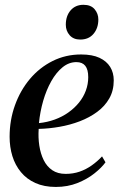

<svg xmlns="http://www.w3.org/2000/svg" viewBox="-20 -748 492 779"><path d="M408 -89.5Q392.5 -68 363.5 -44.8Q334.5 -21.5 294.5 -5.5Q254.5 10.5 206.5 10.5Q159 10.5 123.5 -5.5Q88 -21.5 64.8 -49.8Q41.5 -78 30.2 -114.8Q19 -151.5 19 -193Q19 -261 40.8 -321.2Q62.5 -381.5 101.5 -427.8Q140.5 -474 193.5 -500.5Q246.5 -527 309 -527Q354.5 -527 383.5 -513.5Q412.5 -500 427 -476.5Q441.5 -453 441.5 -422Q441.5 -380.5 423.5 -348.8Q405.5 -317 374.2 -294Q343 -271 303.8 -256Q264.5 -241 221.5 -233.5Q178.5 -226 137 -225Q134.5 -190 139.5 -157.2Q144.5 -124.5 157.2 -98.5Q170 -72.5 192 -57.5Q214 -42.5 246.5 -42.5Q276.5 -42.5 302.8 -51.5Q329 -60.5 352 -76.8Q375 -93 394 -113.5ZM290 -496Q259.5 -496 233.8 -475Q208 -454 188 -418.5Q168 -383 155.2 -338.8Q142.5 -294.5 138 -248.5Q172 -252 202.2 -263Q232.5 -274 257.5 -291.8Q282.5 -309.5 300.5 -331.8Q318.5 -354 328.2 -380.2Q338 -406.5 338 -435Q338 -466 326 -481Q314 -496 290 -496ZM305.5 -587.5Q278 -587.5 262.5 -605.2Q247 -623 247 -647.5Q247 -683.5 266.5 -706Q286 -728.5 318.5 -728.5Q349 -728.5 364 -710.5Q379 -692.5 379 -669Q379 -634 359.5 -610.8Q340 -587.5 305.5 -587.5Z"/></svg>

Font: Merriweather 120pt Medium
Style: Italic
Weight: 500
Italic angle: -7.8°
Version: Version 2.101